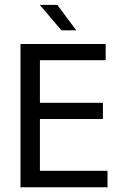

<svg xmlns="http://www.w3.org/2000/svg" viewBox="-20 -790 540 810"><path d="M66.4 -604.5H425.8V-536.1H148.4V-356.4H414.1V-288.1H148.4V-69.3H433.6V0H66.4ZM221.7 -769.5 301.8 -662.1H239.3L147.5 -769.5Z"/></svg>

Font: BabelStone Xiangqi
Style: Regular
Weight: 400
Designer: Andrew West
Foundry: BabelStone
Version: Version 11.000 June 09, 2018